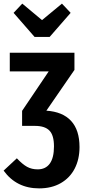

<svg xmlns="http://www.w3.org/2000/svg" viewBox="-33 -821 469 1060"><path d="M406 -9Q406 58 379.5 109.5Q353 161 302.5 190Q252 219 183 219Q58 219 -13 121L60 53Q91 86 116.5 100Q142 114 175 114Q219 114 242 82Q265 50 265 -13Q265 -74 240 -100Q215 -126 160 -126H89V-209L236 -427H21V-530H378V-435L223 -210Q313 -204 359.5 -153.5Q406 -103 406 -9ZM357 -750 241 -617H158L42 -750L90 -801L199 -710L309 -801Z"/></svg>

Font: Fira Sans Compressed SemiBold
Style: Regular
Weight: 600
Width: 1
Designer: bBox Type GmbH & Carrois Corporate GbR & Edenspiekermann AG
Foundry: bBox Type GmbH & Carrois Corporate GbR & Edenspiekermann AG
Version: Version 4.301